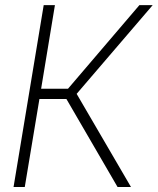

<svg xmlns="http://www.w3.org/2000/svg" viewBox="-20 -748 631 768"><path d="M450.2 0 245.6 -352.1H137.7L79.1 0H34.2L154.8 -727.5H199.7L144.5 -393.1H252L537.6 -727.5H590.8L286.6 -372.6L503.9 0Z"/></svg>

Font: Inter Display Extra Light
Style: Italic
Weight: 200
Italic angle: -9.39999°
Designer: Rasmus Andersson
Foundry: rsms
Version: Version 4.000;git-4fc901f